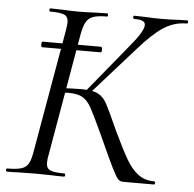

<svg xmlns="http://www.w3.org/2000/svg" viewBox="-55 -673 728 721"><g transform="rotate(5 309.5 -312.5)"><path d="M84 -488Q84 -498 88 -498H308Q310 -498 311.5 -495Q313 -492 313 -488Q313 -477 308 -477H88Q84 -477 84 -488ZM335 -171Q303 -240 288.5 -266.5Q274 -293 255 -304Q236 -315 202 -315Q190 -315 179.5 -314Q169 -313 161 -312L163 -330Q220 -333 250 -333Q291 -333 311.5 -322.5Q332 -312 345.5 -287Q359 -262 393 -186Q425 -119 445 -84.5Q465 -50 490 -31Q515 -12 550 -12Q555 -12 555 -6Q555 0 550 0H435Q423 0 415.5 -8Q408 -16 392 -48Q376 -80 335 -171ZM-2 -12Q32 -12 50 -17.5Q68 -23 76.5 -37.5Q85 -52 90 -82L171 -545Q175 -571 175 -578Q175 -599 160.5 -606Q146 -613 107 -613Q103 -613 103 -619Q103 -625 107 -625L151 -624Q189 -622 212 -622Q238 -622 278 -624L320 -625Q324 -625 324 -619Q324 -613 320 -613Q286 -613 268.5 -606.5Q251 -600 242.5 -585Q234 -570 228 -540L148 -79Q144 -62 144 -46Q144 -26 158.5 -19Q173 -12 212 -12Q216 -12 216 -6Q216 0 212 0Q183 0 167 -1L104 -2L41 -1Q25 0 -2 0Q-7 0 -7 -6Q-7 -12 -2 -12ZM264 -326 409 -503Q465 -569 465 -593Q465 -604 455 -608.5Q445 -613 423 -613Q419 -613 419 -619Q419 -625 423 -625L463 -624Q497 -622 526 -622Q558 -622 590 -624L621 -625Q626 -625 626 -619Q626 -613 621 -613Q574 -613 533.5 -586.5Q493 -560 440 -499L278 -317Z"/></g></svg>

Font: Cormorant Infant
Style: Italic
Weight: 400
Italic angle: -10°
Designer: Christian Thalmann (Catharsis Fonts)
Foundry: Catharsis Fonts
Version: Version 4.000